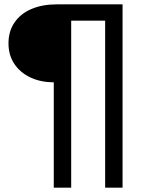

<svg xmlns="http://www.w3.org/2000/svg" viewBox="-20 -762 688 882"><path d="M227 100V-384Q166 -384 119 -406.5Q72 -429 45.5 -469Q19 -509 19 -563Q19 -618 46.5 -658.5Q74 -699 124 -720.5Q174 -742 241 -742H543V100H463V-667H307V100Z"/></svg>

Font: Montserrat Thin Medium
Style: Regular
Weight: 500
Version: Version 9.000